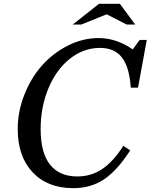

<svg xmlns="http://www.w3.org/2000/svg" viewBox="-20 -980 792 1010"><path d="M665 -189Q596.2 -82.5 526.9 -36.4Q457.5 9.8 365.2 9.8Q230 9.8 151.6 -73.7Q73.2 -157.2 73.2 -300.8Q73.2 -393.6 108.2 -481.9Q143.1 -570.3 200.9 -635.5Q258.8 -700.7 337.2 -740.2Q415.5 -779.8 498 -779.8Q592.3 -779.8 678.2 -720.2L714.8 -770H752L706.1 -519H668Q660.6 -627 621.6 -677.5Q582.5 -728 505.9 -728Q419.9 -728 348.1 -671.4Q276.4 -614.7 235.1 -516.4Q193.8 -418 193.8 -299.8Q193.8 -176.8 242.9 -114.3Q292 -51.8 387.2 -51.8Q459 -51.8 517.3 -90.6Q575.7 -129.4 628.9 -212.9ZM501 -960H610.8L690.9 -851.1H646L541 -904.8L408.2 -851.1H362.8Z"/></svg>

Font: Libre Baskerville
Style: Italic
Weight: 400
Designer: Pablo Impallari, Rodrigo Fuenzalida
Foundry: Pablo Impallari, Rodrigo Fuenzalida
Version: Version 1.000